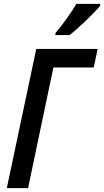

<svg xmlns="http://www.w3.org/2000/svg" viewBox="-20 -965 534 985"><path d="M264 -785H337C380 -818 466 -900 494 -936V-945H372C345 -899 303 -841 265 -796ZM15 0H124L254 -619H461L481 -714H166Z"/></svg>

Font: Noto Sans Display SemiCondensed Medium
Style: Italic
Weight: 500
Width: 4
Italic angle: -12°
Designer: Monotype Design Team
Foundry: Monotype Imaging Inc.
Version: Version 1.900